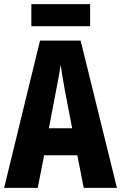

<svg xmlns="http://www.w3.org/2000/svg" viewBox="-20 -911 587 931"><path d="M417 -891H132V-784H417ZM386 0H547L371 -714H174L0 0H163L194 -158H355ZM295 -470 330 -289H217L252 -472C260 -513 270 -564 274 -598C280 -560 285 -522 295 -470Z"/></svg>

Font: Noto Sans Kannada ExtraCondensed ExtraBold
Style: Regular
Weight: 800
Width: 2
Designer: Jelle Bosma - Monotype Design Team
Foundry: Monotype Imaging Inc.
Version: Version 2.005